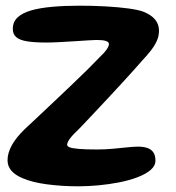

<svg xmlns="http://www.w3.org/2000/svg" viewBox="-20 -632 618 675"><path d="M256 23Q197.5 23 145 16Q92.5 9 59.5 -5.5Q33 -16.5 19.8 -32.2Q6.5 -48 6.5 -68.5Q6.5 -94 21.5 -121.2Q36.5 -148.5 66.5 -177.5Q86.5 -196 113.8 -221.8Q141 -247.5 171.5 -276.2Q202 -305 232.2 -333.8Q262.5 -362.5 288 -387.8Q313.5 -413 330.5 -431Q347.5 -447 355.2 -458.5Q363 -470 363 -477Q363 -484.5 352.2 -488Q341.5 -491.5 320 -491.5Q310 -491.5 288.2 -490Q266.5 -488.5 239.2 -486.8Q212 -485 186.2 -483.8Q160.5 -482.5 142.5 -482.5Q100.5 -482.5 74.8 -486.8Q49 -491 37 -501.5Q25 -512 25 -530.5Q25 -554.5 41.2 -570.2Q57.5 -586 88.2 -595Q119 -604 162.5 -608Q206 -612 260.5 -612Q307 -612 351.8 -609.5Q396.5 -607 431.8 -602.2Q467 -597.5 485 -590.5Q512 -579.5 525.5 -563Q539 -546.5 539 -524Q539 -504.5 530.5 -486.5Q522 -468.5 508.2 -451.5Q494.5 -434.5 479 -418Q468.5 -406 450 -385.2Q431.5 -364.5 407.5 -338.5Q383.5 -312.5 357.5 -284.5Q331.5 -256.5 306 -229.5Q280.5 -202.5 259 -180Q236.5 -159 226.2 -145.2Q216 -131.5 216 -123Q216 -117.5 225 -114Q234 -110.5 257.2 -108.5Q280.5 -106.5 321.5 -106.5Q349 -106.5 376.5 -109Q404 -111.5 427.2 -114Q450.5 -116.5 465.5 -116.5Q483 -116.5 496.8 -112.2Q510.5 -108 518.5 -97.2Q526.5 -86.5 526.5 -67.5Q526.5 -49 509.5 -34.5Q492.5 -20 463.8 -9Q435 2 399.5 9Q364 16 326.8 19.5Q289.5 23 256 23Z"/></svg>

Font: Gluten Thin Medium
Style: Regular
Weight: 500
Version: Version 1.300